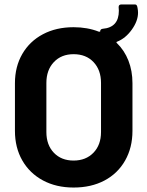

<svg xmlns="http://www.w3.org/2000/svg" viewBox="-20 -830 661 861"><path d="M505 -643Q502 -642 502 -640.5Q502 -639 504 -637Q538 -604 556 -558Q574 -512 574 -457V-243Q574 -168 541 -110Q508 -52 448.5 -20.5Q389 11 310 11Q232 11 172.5 -21Q113 -53 80 -110.5Q47 -168 47 -243V-457Q47 -531 80 -588Q113 -645 172.5 -676.5Q232 -708 310 -708Q372 -708 423 -688Q426 -688 428 -688Q429 -688 429 -688Q429 -700 441 -701Q513 -707 513 -782Q513 -790 512 -798Q512 -810 524 -810H586Q591 -810 593.5 -805.5Q596 -801 597 -793Q599 -783 599 -773Q599 -736 571 -697Q543 -658 505 -643ZM433 -458Q433 -516 399.5 -551.5Q366 -587 310 -587Q255 -587 221.5 -551.5Q188 -516 188 -458V-238Q188 -180 221.5 -145Q255 -110 310 -110Q365 -110 399 -145Q433 -180 433 -238Z"/></svg>

Font: LinhAnh
Style: Bold
Weight: 700
Designer: Jeremy Tribby
Foundry: Tribby Type
Version: Version 1.408